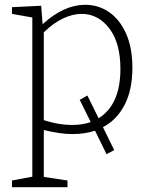

<svg xmlns="http://www.w3.org/2000/svg" viewBox="-20 -552 616 802"><path d="M30 230V202L115 186V-479L30 -494V-522L152 -528L158 -451Q203 -492 247.5 -512Q292 -532 336 -532Q391 -532 435.5 -501.5Q480 -471 506.5 -412Q533 -353 533 -269Q533 -177 500.5 -114Q468 -51 410 -21L457 75L425 92L377 -6Q334 8 283 8Q256 8 225.5 3.5Q195 -1 163 -9V187L262 202V230ZM280 -30Q324 -30 359 -42L313 -135L345 -153L392 -58Q483 -115 483 -264Q483 -373 436.5 -433.5Q390 -494 321 -494Q284 -494 243.5 -475Q203 -456 163 -417V-50Q226 -30 280 -30Z"/></svg>

Font: Bitter Light
Style: Regular
Weight: 300
Designer: Sol Matas, and Bitter project Authors
Foundry: Sol Matas
Version: Version 2.001